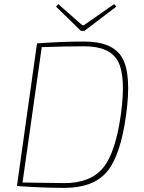

<svg xmlns="http://www.w3.org/2000/svg" viewBox="-20 -900 698 929"><path d="M371 -751 251 -868 262 -880 378 -778H386L532 -880L543 -868L389 -751ZM62 0 159 -690Q280 -699 388 -699Q527 -699 572 -619Q617 -539 590 -343Q563 -146 497 -68.5Q431 9 292 9Q183 9 62 0ZM182 -672 89 -17Q272 -14 291 -14Q417 -14 478 -87Q539 -160 565 -347Q590 -530 551 -603Q512 -676 388 -676Q302 -676 182 -672Z"/></svg>

Font: Ezarion Thin
Style: Italic
Weight: 250
Italic angle: -8°
Designer: Natanael Gama
Version: Version 1.001;PS 001.001;hotconv 1.0.70;makeotf.lib2.5.58329